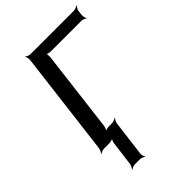

<svg xmlns="http://www.w3.org/2000/svg" viewBox="-248 -759 1049 1049"><g transform="rotate(-45 276.0 -234.5)"><path d="M225 160 251 -47C252 -56 260 -71 265 -76L264 -78C258 -73 242 -67 233 -67H209C200 -67 183 -63 177 -58L179 -56C184 -61 191 -78 192 -87L250 -561C251 -570 249 -587 245 -592L242 -590C247 -585 263 -581 272 -581H511C520 -581 535 -575 539 -570L541 -572C537 -577 533 -592 534 -601L537 -629C538 -638 546 -653 552 -658L550 -660C544 -655 529 -649 520 -649H184C175 -649 160 -655 156 -660L154 -658C158 -653 162 -638 161 -629L86 -20C85 -11 78 4 72 9L74 11C79 6 95 0 104 0H145C154 0 171 -4 177 -9L175 -11C170 -6 164 11 163 20L145 160C144 169 136 184 131 189L133 191C138 186 154 180 163 180H203C212 180 226 186 231 191L233 189C228 184 224 169 225 160Z"/></g></svg>

Font: Gamestation Storm Oblique 
Style: Italic
Weight: 400
Designer: Jonas Hecksher
Foundry: Jonas Hecksher, Playtypeª, e-types AS
Version: Version 1.003